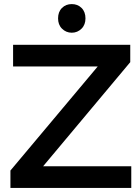

<svg xmlns="http://www.w3.org/2000/svg" viewBox="-20 -919 686 939"><path d="M44 -700V-594H458L31 -85V0H622V-106H191L617 -615V-700ZM379 -880C366 -893 350 -899 331 -899C312 -899 296 -893 283 -880C270 -867 264 -850 264 -829C264 -809 270 -792 283 -779C296 -766 312 -759 331 -759C350 -759 366 -766 379 -779C392 -792 398 -809 398 -829C398 -850 392 -867 379 -880Z"/></svg>

Font: Argentum Sans
Style: Regular
Weight: 400
Designer: Julieta Ulanovsky
Foundry: Julieta Ulanovsky
Version: Version 5.001;March 29, 2019;FontCreator 11.5.0.2425 64-bit